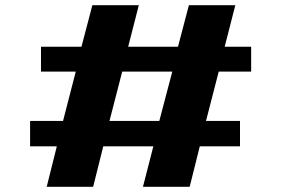

<svg xmlns="http://www.w3.org/2000/svg" viewBox="-20 -720 1083 740"><path d="M138 -444V-540H294L336 -700H515L474 -540H666L708 -700H887L846 -540H948V-444H823L774 -254H905V-156H750L711 0H531L571 -156H378L339 0H160L199 -156H96V-254H223L272 -444ZM451 -444 402 -254H594L644 -444Z"/></svg>

Font: Georama ExtraExtended SemiBold
Style: Regular
Weight: 600
Width: 8
Designer: Jean-Baptiste Levee
Foundry: Production Type
Version: Version 1.000